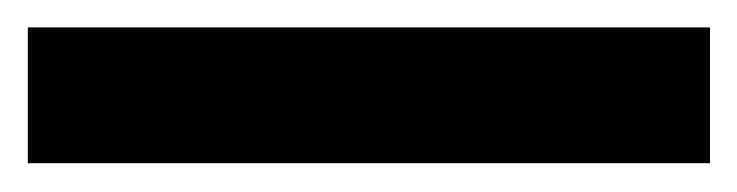

<svg xmlns="http://www.w3.org/2000/svg" viewBox="-21 78 530 138"><path d="M-1 97.7V195.3H489.3V97.7Z"/></svg>

Font: Yaldevi Colombo
Style: Bold
Weight: 700
Designer: Sol Matas, Denzil Rajitha, Kosala Senevirathne and Pathum Egodawatta
Foundry: Mooniak
Version: Version 1.020 ; ttfautohint (v1.6)